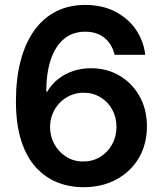

<svg xmlns="http://www.w3.org/2000/svg" viewBox="-20 -758 668 788"><path d="M321.8 10.3Q265.6 10.3 215.6 -9.5Q165.5 -29.3 127.2 -71.3Q88.9 -113.3 67.1 -180.4Q45.4 -247.6 45.4 -342.3Q45.4 -434.6 64.5 -507.8Q83.5 -581.1 120.4 -632.6Q157.2 -684.1 210 -710.9Q262.7 -737.8 329.6 -737.8Q398.4 -737.8 451.2 -711.2Q503.9 -684.6 536.4 -638.4Q568.8 -592.3 576.2 -533.2H450.2Q440.4 -576.2 409.4 -602.1Q378.4 -627.9 330.1 -627.9Q277.8 -627.9 242.2 -597.9Q206.5 -567.9 188.2 -512.7Q169.9 -457.5 169.9 -381.8H173.8Q191.4 -412.1 218.8 -433.6Q246.1 -455.1 280.5 -466.6Q314.9 -478 353.5 -478Q418.9 -478 470.9 -447.3Q522.9 -416.5 553 -362.5Q583 -308.6 583 -238.8Q583 -167 550.3 -110.6Q517.6 -54.2 458.7 -22Q399.9 10.3 321.8 10.3ZM321.3 -95.2Q360.4 -95.2 391.1 -114Q421.9 -132.8 439.9 -165Q458 -197.3 458 -237.3Q458 -276.9 440.4 -308.6Q422.9 -340.3 392.3 -358.9Q361.8 -377.4 322.8 -377.4Q293.9 -377.4 269 -366.5Q244.1 -355.5 225.3 -336.2Q206.5 -316.9 196 -291.3Q185.5 -265.6 185.5 -236.8Q185.5 -197.8 203.4 -165.8Q221.2 -133.8 252 -114.5Q282.7 -95.2 321.3 -95.2Z"/></svg>

Font: Inter 20pt SemiBold
Style: Regular
Weight: 600
Version: Version 4.001;git-66647c0bb